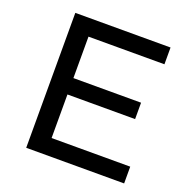

<svg xmlns="http://www.w3.org/2000/svg" viewBox="-125 -818 916 936"><g transform="rotate(20 332.5 -350.0)"><path d="M109 0V-700H603V-613H209V-398H560V-313H209V-87H617V0Z"/></g></svg>

Font: Montserrat Medium
Style: Regular
Weight: 500
Designer: Julieta Ulanovsky
Foundry: Julieta Ulanovsky
Version: Version 9.000; ttfautohint (v1.8.4.7-5d5b)